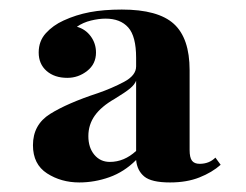

<svg xmlns="http://www.w3.org/2000/svg" viewBox="-20 -742 516 402"><path d="M235 -722Q311 -722 344 -692Q377 -662 377 -595V-428Q377 -412 382 -405.5Q387 -399 398 -399Q418 -399 431 -412L442 -397Q424 -381 397.5 -370.5Q371 -360 336 -360Q297 -360 282 -372.5Q267 -385 265 -407Q240 -382 209 -371Q178 -360 146 -360Q108 -360 78.5 -379Q49 -398 49 -438Q49 -481 85 -503.5Q121 -526 185 -547Q214 -557 239.5 -570.5Q265 -584 265 -603V-621Q265 -666 248.5 -684.5Q232 -703 201 -703Q187 -703 170.5 -699Q154 -695 141 -686Q159 -681 170 -666Q181 -651 181 -632Q181 -608 162.5 -593.5Q144 -579 121 -579Q94 -579 77.5 -593.5Q61 -608 61 -632Q61 -656 76 -672.5Q91 -689 113 -699Q139 -711 168 -716.5Q197 -722 235 -722ZM265 -573Q262 -565 252.5 -557Q243 -549 220 -535Q192 -519 178.5 -500Q165 -481 165 -457Q165 -433 177.5 -418Q190 -403 210 -403Q240 -403 265 -426Z"/></svg>

Font: Playfair Display SemiBold
Style: Regular
Weight: 600
Designer: Claus Eggers Sørensen
Foundry: Claus Eggers Sørensen
Version: Version 1.203